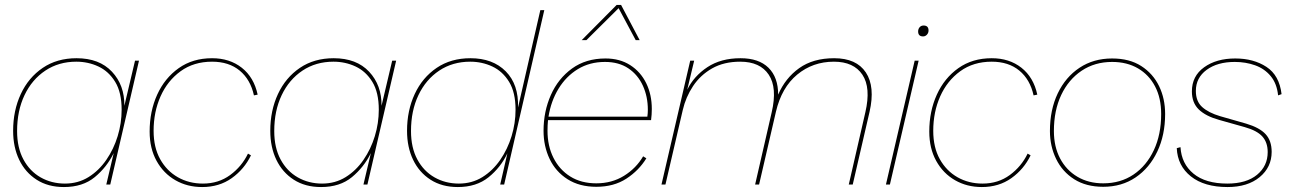

<svg xmlns="http://www.w3.org/2000/svg" viewBox="-20 -745 5215 775"><path d="M238 10Q174 10 128 -19.5Q82 -49 57.5 -100Q33 -151 33 -217Q33 -299 64 -365.5Q95 -432 152.5 -471Q210 -510 289 -510Q381 -510 432 -455.5Q483 -401 482 -318L525 -500H541L425 0H409L439 -127Q411 -70 362.5 -30Q314 10 238 10ZM242 -4Q295 -4 337 -30Q379 -56 409 -99.5Q439 -143 455 -195.5Q471 -248 471 -302Q471 -372 445 -414.5Q419 -457 377.5 -476.5Q336 -496 288 -496Q217 -496 163 -460Q109 -424 79 -361Q49 -298 49 -216Q49 -149 74.5 -101.5Q100 -54 144 -29Q188 -4 242 -4Z M796 10Q736 10 688 -17.5Q640 -45 612 -95.5Q584 -146 584 -214Q584 -296 614.5 -363Q645 -430 701.5 -470Q758 -510 836 -510Q907 -510 956 -471.5Q1005 -433 1020 -363L1005 -360Q991 -424 947.5 -460Q904 -496 836 -496Q762 -496 709 -457.5Q656 -419 628 -356Q600 -293 600 -217Q600 -150 626.5 -102.5Q653 -55 698 -29.5Q743 -4 799 -4Q862 -4 909 -38.5Q956 -73 981 -125L993 -118Q966 -62 915.5 -26Q865 10 796 10Z M1276 10Q1212 10 1166 -19.5Q1120 -49 1095.5 -100Q1071 -151 1071 -217Q1071 -299 1102 -365.5Q1133 -432 1190.5 -471Q1248 -510 1327 -510Q1419 -510 1470 -455.5Q1521 -401 1520 -318L1563 -500H1579L1463 0H1447L1477 -127Q1449 -70 1400.5 -30Q1352 10 1276 10ZM1280 -4Q1333 -4 1375 -30Q1417 -56 1447 -99.5Q1477 -143 1493 -195.5Q1509 -248 1509 -302Q1509 -372 1483 -414.5Q1457 -457 1415.5 -476.5Q1374 -496 1326 -496Q1255 -496 1201 -460Q1147 -424 1117 -361Q1087 -298 1087 -216Q1087 -149 1112.5 -101.5Q1138 -54 1182 -29Q1226 -4 1280 -4Z M1828 10Q1764 10 1718 -19.5Q1672 -49 1647.5 -100Q1623 -151 1623 -217Q1623 -299 1654 -365.5Q1685 -432 1742.5 -471Q1800 -510 1879 -510Q1969 -510 2021.5 -457Q2074 -404 2071 -311L2161 -704H2177L2015 0H1999L2028 -126Q2001 -69 1952 -29.5Q1903 10 1828 10ZM1832 -4Q1885 -4 1927 -30Q1969 -56 1999 -99.5Q2029 -143 2045 -195.5Q2061 -248 2061 -302Q2061 -372 2035 -414.5Q2009 -457 1967.5 -476.5Q1926 -496 1878 -496Q1807 -496 1753 -460Q1699 -424 1669 -361Q1639 -298 1639 -216Q1639 -149 1664.5 -101.5Q1690 -54 1734 -29Q1778 -4 1832 -4Z M2387 9Q2319 9 2271 -21.5Q2223 -52 2198.5 -103.5Q2174 -155 2174 -217Q2174 -295 2203.5 -361.5Q2233 -428 2289 -468.5Q2345 -509 2424 -509Q2482 -509 2524 -482Q2566 -455 2588.5 -409Q2611 -363 2611 -305Q2611 -283 2608 -260H2192Q2190 -239 2190 -217Q2190 -156 2214 -108Q2238 -60 2282 -32.5Q2326 -5 2387 -5Q2450 -5 2499 -35.5Q2548 -66 2576 -114L2589 -106Q2559 -57 2508.5 -24Q2458 9 2387 9ZM2422 -495Q2360 -495 2312.5 -466Q2265 -437 2234.5 -387Q2204 -337 2194 -274H2593Q2594 -281 2594.5 -288Q2595 -295 2595 -302Q2595 -355 2575 -399Q2555 -443 2516.5 -469Q2478 -495 2422 -495ZM2328 -583 2469 -725H2487L2562 -583H2546L2477 -712L2347 -583Z M2650 0 2766 -500H2782L2754 -383Q2781 -438 2835.5 -474Q2890 -510 2969 -510Q3043 -510 3082 -471.5Q3121 -433 3121 -363Q3150 -430 3206 -470Q3262 -510 3347 -510Q3437 -510 3475 -452.5Q3513 -395 3490 -294L3422 0H3406L3473 -292Q3496 -391 3461 -443.5Q3426 -496 3346 -496Q3261 -496 3198 -444Q3135 -392 3112 -294L3044 0H3028L3095 -292Q3118 -391 3083 -443.5Q3048 -496 2968 -496Q2902 -496 2854.5 -469Q2807 -442 2777.5 -397.5Q2748 -353 2736 -301L2666 0Z M3688 -500 3572 0H3556L3672 -500ZM3706 -598Q3686 -598 3686 -618Q3686 -628 3692 -635Q3698 -642 3708 -642Q3728 -642 3728 -622Q3728 -612 3721.5 -605Q3715 -598 3706 -598Z M3943 10Q3883 10 3835 -17.5Q3787 -45 3759 -95.5Q3731 -146 3731 -214Q3731 -296 3761.5 -363Q3792 -430 3848.5 -470Q3905 -510 3983 -510Q4054 -510 4103 -471.5Q4152 -433 4167 -363L4152 -360Q4138 -424 4094.5 -460Q4051 -496 3983 -496Q3909 -496 3856 -457.5Q3803 -419 3775 -356Q3747 -293 3747 -217Q3747 -150 3773.5 -102.5Q3800 -55 3845 -29.5Q3890 -4 3946 -4Q4009 -4 4056 -38.5Q4103 -73 4128 -125L4140 -118Q4113 -62 4062.5 -26Q4012 10 3943 10Z M4433 9Q4364 9 4316 -21.5Q4268 -52 4243 -103.5Q4218 -155 4218 -216Q4218 -302 4249.5 -368Q4281 -434 4337.5 -471.5Q4394 -509 4469 -509Q4539 -509 4586.5 -478.5Q4634 -448 4658.5 -397.5Q4683 -347 4683 -285Q4683 -200 4651.5 -133.5Q4620 -67 4564 -29Q4508 9 4433 9ZM4433 -5Q4503 -5 4555.5 -40.5Q4608 -76 4637.5 -139Q4667 -202 4667 -285Q4667 -349 4642.5 -396Q4618 -443 4573.5 -469Q4529 -495 4469 -495Q4399 -495 4346 -459.5Q4293 -424 4263.5 -361.5Q4234 -299 4234 -216Q4234 -153 4259 -105.5Q4284 -58 4329 -31.5Q4374 -5 4433 -5Z M4935 10Q4841 10 4787 -33Q4733 -76 4730 -147L4745 -151Q4749 -84 4797.5 -44Q4846 -4 4934 -4Q5011 -4 5054 -39.5Q5097 -75 5097 -131Q5097 -170 5075.5 -194Q5054 -218 5004 -232L4901 -261Q4847 -276 4819 -303Q4791 -330 4791 -376Q4791 -438 4840.5 -473.5Q4890 -509 4966 -509Q5040 -509 5092 -475Q5144 -441 5153 -365L5139 -360Q5134 -408 5109 -438Q5084 -468 5046 -481.5Q5008 -495 4964 -495Q4894 -495 4850.5 -463Q4807 -431 4807 -378Q4807 -336 4832.5 -313Q4858 -290 4905 -276L5010 -246Q5064 -230 5088.5 -203.5Q5113 -177 5113 -132Q5113 -70 5064.5 -30Q5016 10 4935 10Z"/></svg>

Font: Prodigy Sans Thin
Style: Italic
Weight: 100
Italic angle: -13°
Designer: Wei Huang
Foundry: Wei Huang
Version: Version 1.003; ttfautohint (v1.8.3)